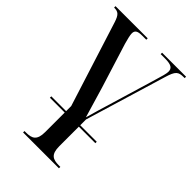

<svg xmlns="http://www.w3.org/2000/svg" viewBox="-228 -629 962 962"><g transform="rotate(45 252.5 -148.5)"><path d="M96 21H201V159C201 218 177 229 134 229H124V239H378V229H368C325 229 301 218 301 159V21H418V11H301V-30L431 -461C448 -517 459 -526 498 -526H504V-536H334V-526H365C410 -526 424 -515 424 -491C424 -478 417 -453 405 -414L338 -190C320 -132 303 -73 293 -37C277 -91 262 -143 245 -199L171 -436C164 -460 158 -485 158 -497C158 -518 170 -526 203 -526H232V-536H4V-526C34 -526 45 -516 58 -476L201 -25V11H96Z"/></g></svg>

Font: Noto Serif Display Condensed Medium
Style: Regular
Weight: 500
Width: 3
Designer: Monotype Design Team
Foundry: Monotype Imaging Inc.
Version: Version 2.009